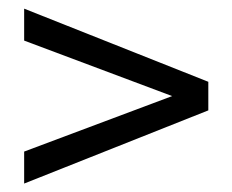

<svg xmlns="http://www.w3.org/2000/svg" viewBox="-20 -483 540 446"><path d="M36.1 -388.7V-462.9L463.9 -293V-226.6L36.1 -56.6V-130.9L379.9 -259.8Z"/></svg>

Font: BabelStone Shapes
Style: Regular
Weight: 400
Designer: Andrew West
Foundry: BabelStone
Version: Version 15.0.0 September 13, 2022